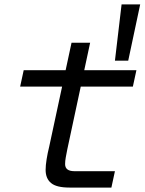

<svg xmlns="http://www.w3.org/2000/svg" viewBox="-20 -847 653 867"><path d="M499 -573 529 -827H613L559 -573ZM294 0Q235 0 210.5 -20.5Q186 -41 186 -80Q186 -100 190.5 -128Q195 -156 202 -184L303 -654H387L284 -173Q280 -153 277 -136.5Q274 -120 274 -106Q274 -90 284.5 -82Q295 -74 316 -74H499L483 0ZM71 -456 87 -530H596L580 -456Z"/></svg>

Font: Geist Mono
Style: Italic
Weight: 400
Italic angle: -12°
Monospace: yes
Designer: Basement.studio, Andrés Briganti, Mateo Zaragoza
Foundry: Basement.studio, Vercel, Andrés Briganti, Guido Ferreyra, Mateo Zaragoza
Version: Version 1.500